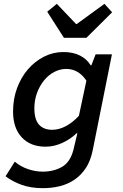

<svg xmlns="http://www.w3.org/2000/svg" viewBox="-20 -774 640 1000"><path d="M204 206Q140 206 92 188.5Q44 171 9 144L57 68Q86 93 125 106.5Q164 120 203 120Q258 120 301.5 96Q345 72 362 8L383 -80H379Q347 -49 304 -29.5Q261 -10 217 -10Q139 -10 93.5 -58.5Q48 -107 48 -193Q48 -259 69 -315.5Q90 -372 126 -413.5Q162 -455 209.5 -479Q257 -503 310 -503Q361 -503 397 -484.5Q433 -466 452 -434H456L478 -491H563L463 8Q452 63 427.5 100.5Q403 138 368.5 161.5Q334 185 292 195.5Q250 206 204 206ZM252 -98Q287 -98 323 -117Q359 -136 391 -171L430 -354Q389 -415 325 -415Q293 -415 263 -399.5Q233 -384 210 -356Q187 -328 173 -290.5Q159 -253 159 -210Q159 -152 183 -125Q207 -98 252 -98ZM313 -577 226 -713 276 -754 376 -649H380L524 -754L564 -710L430 -577Z"/></svg>

Font: Source Code Pro Semibold
Style: Italic
Weight: 600
Italic angle: -11°
Monospace: yes
Designer: Paul D. Hunt, Teo Tuominen
Foundry: Adobe Systems Incorporated
Version: Version 1.050;PS 1.000;hotconv 16.6.51;makeotf.lib2.5.65220